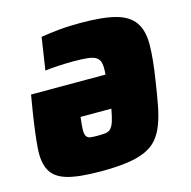

<svg xmlns="http://www.w3.org/2000/svg" viewBox="-104 -798 903 909"><g transform="rotate(-15 347.5 -344.0)"><path d="M367 -696Q478 -696 540.5 -679Q603 -662 631 -621.5Q659 -581 658.5 -513Q658 -445 642 -344Q632 -276 622 -223.5Q612 -171 597 -132Q582 -93 559.5 -66.5Q537 -40 500.5 -23.5Q464 -7 410.5 0.5Q357 8 282 8Q173 8 115.5 -9Q58 -26 36.5 -66.5Q15 -107 20 -174.5Q25 -242 41 -344L55 -429H420Q423 -463 419.5 -482.5Q416 -502 401.5 -512.5Q387 -523 359 -526Q331 -529 286 -529Q256 -529 218 -527Q180 -525 150 -521L174 -680Q192 -683 215 -686Q238 -689 263.5 -691.5Q289 -694 316 -695Q343 -696 367 -696ZM308 -159Q333 -159 348.5 -161Q364 -163 374 -173.5Q384 -184 391 -205.5Q398 -227 405 -266H254Q249 -227 248.5 -205.5Q248 -184 254 -173.5Q260 -163 273 -161Q286 -159 308 -159Z"/></g></svg>

Font: Azeri Sans Black
Style: Italic
Weight: 900
Designer: Hector Gatti & Omnibus-Type (original fonts) / Cristiano Sobral (main changes and remastering)
Foundry: Omnibus-Type
Version: Version 0.07;August 21, 2020;FontCreator 13.0.0.2681 64-bit;